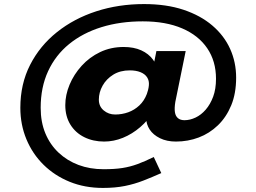

<svg xmlns="http://www.w3.org/2000/svg" viewBox="-20 -746 1261 944"><path d="M486 178Q397 178 323 148Q249 118 194.5 64.5Q140 11 110 -61Q80 -133 80 -216Q80 -333 128 -427Q176 -521 260 -588Q344 -655 453.5 -690.5Q563 -726 688 -726Q798 -726 882 -698Q966 -670 1024 -620.5Q1082 -571 1111.5 -505.5Q1141 -440 1141 -364Q1141 -287 1117 -228.5Q1093 -170 1051.5 -130Q1010 -90 957 -70Q904 -50 845 -50Q800 -50 766.5 -66.5Q733 -83 716 -109Q699 -135 699 -164Q699 -179 700 -194Q701 -209 702 -223L736 -199Q709 -155 669.5 -121Q630 -87 584.5 -68.5Q539 -50 492 -50Q438 -50 394.5 -71.5Q351 -93 326 -133.5Q301 -174 301 -229Q301 -279 322 -329.5Q343 -380 381.5 -422.5Q420 -465 472.5 -490Q525 -515 588 -515Q638 -515 674.5 -498.5Q711 -482 732.5 -452.5Q754 -423 760 -387L720 -350L749 -495H893L842 -245Q837 -214 840 -194.5Q843 -175 855 -165Q867 -155 887 -155Q914 -155 941.5 -168Q969 -181 991.5 -207Q1014 -233 1028 -270.5Q1042 -308 1042 -359Q1042 -445 999 -508.5Q956 -572 875.5 -606.5Q795 -641 682 -641Q571 -641 479 -612.5Q387 -584 320 -529.5Q253 -475 216.5 -396Q180 -317 180 -216Q180 -146 203 -90.5Q226 -35 268 4.5Q310 44 366 65Q422 86 489 86Q544 86 582 80Q620 74 655.5 61Q691 48 736 26L773 105Q728 125 684.5 142Q641 159 593.5 168.5Q546 178 486 178ZM546 -183Q580 -183 610.5 -194Q641 -205 665 -227.5Q689 -250 702 -284Q705 -292 708 -303.5Q711 -315 712 -327Q714 -349 703.5 -365.5Q693 -382 671 -391Q649 -400 618 -400Q571 -400 537 -379Q503 -358 484.5 -325Q466 -292 466 -256Q466 -223 490 -203Q514 -183 546 -183Z"/></svg>

Font: Lexend Tera
Style: Bold
Weight: 700
Designer: Bonnie Shaver-Troup, Thomas Jockin
Foundry: Lexend
Version: Version 1.007